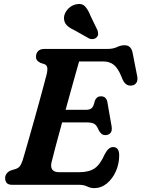

<svg xmlns="http://www.w3.org/2000/svg" viewBox="-20 -952 728 989"><path d="M388 0H44Q22 0 14.2 -10Q6.5 -20 6.5 -34.5Q6.5 -48.5 14.8 -58.8Q23 -69 36 -74L60.5 -81.5Q74 -86 81.8 -95.5Q89.5 -105 97 -127Q100 -137 108.8 -167.2Q117.5 -197.5 129.8 -240.5Q142 -283.5 155.8 -332Q169.5 -380.5 182.2 -427.2Q195 -474 205.2 -511.8Q215.5 -549.5 220.5 -570Q226 -594 223 -605.5Q220 -617 210 -621L189 -628Q180 -632 172.8 -639.2Q165.5 -646.5 165.5 -660Q165.5 -678 176.5 -689Q187.5 -700 209.5 -700H534.5Q562.5 -700 582.5 -709.5Q602.5 -719 622 -719Q656 -719 663.5 -678L687 -558Q690.5 -537.5 682.5 -525.5Q674.5 -513.5 659 -511.5Q641.5 -509 628.8 -518.8Q616 -528.5 606 -556Q588.5 -600 566.5 -617.8Q544.5 -635.5 511.5 -635.5H387.5Q380.5 -611.5 369.5 -572.2Q358.5 -533 345.2 -485Q332 -437 318 -386.5H425.5Q443 -386.5 452.8 -395.5Q462.5 -404.5 468.5 -433Q478 -456 499.5 -456Q515 -456 523.2 -447.2Q531.5 -438.5 533.5 -424L555 -300.5Q558.5 -277.5 548.8 -266.8Q539 -256 523.5 -256Q510.5 -256 502.2 -263.2Q494 -270.5 488.5 -281.5Q478 -307.5 464.8 -314.5Q451.5 -321.5 426.5 -321.5H300Q280 -248.5 264.5 -190.5Q249 -132.5 245 -114Q240 -91.5 249.5 -78.2Q259 -65 285 -65H387.5Q438 -65 467 -84.5Q496 -104 520 -158.5Q539 -194.5 562.5 -194.5Q594 -194.5 594 -151.5Q594 -108.5 577 -70Q560 -31.5 530.8 -7.2Q501.5 17 465 17Q446 17 429 8.5Q412 0 388 0ZM446 -871 482.5 -795.5Q485.5 -785.5 485.5 -776.5Q485.5 -767.5 477 -759Q469.5 -752 458.8 -750.8Q448 -749.5 439.5 -753.5L363 -796.5Q336 -809 323 -823Q310 -837 309.5 -858.5Q309.5 -880 325.8 -900.8Q342 -921.5 368.5 -929Q400.5 -937 417.2 -919.8Q434 -902.5 446 -871Z"/></svg>

Font: Fraunces 9pt S100 SemiBold
Style: Italic
Weight: 600
Italic angle: -16°
Version: Version 1.000; ttfautohint (v1.8.3)